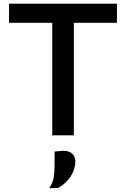

<svg xmlns="http://www.w3.org/2000/svg" viewBox="-20 -733 682 1040"><path d="M263 0V-609.5H29V-713H613.5V-609.5H380V0ZM246.5 286.5Q266 257.5 270.8 229Q275.5 200.5 275.5 161.5V87.5L326 83.5Q357 85 372.5 101Q388 117 388 141.5Q388 183.5 363 222.2Q338 261 295 285Z"/></svg>

Font: Commissioner Medium
Style: Regular
Weight: 500
Designer: Kostas Bartsokas
Foundry: Kostas Bartsokas
Version: Version 1.000; ttfautohint (v1.8.3)